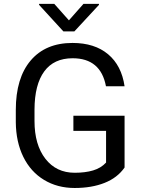

<svg xmlns="http://www.w3.org/2000/svg" viewBox="-20 -937 721 967"><path d="M607.4 -93.3Q571.3 -41.5 506.6 -15.9Q441.9 9.8 356 9.8Q269 9.8 201.7 -31Q134.3 -71.8 97.4 -147Q60.5 -222.2 59.6 -321.3V-383.3Q59.6 -543.9 134.5 -632.3Q209.5 -720.7 345.2 -720.7Q456.5 -720.7 524.4 -663.8Q592.3 -606.9 607.4 -502.4H513.7Q487.3 -643.6 345.7 -643.6Q251.5 -643.6 202.9 -577.4Q154.3 -511.2 153.8 -385.7V-327.6Q153.8 -208 208.5 -137.5Q263.2 -66.9 356.4 -66.9Q409.2 -66.9 448.7 -78.6Q488.3 -90.3 514.2 -118.2V-277.8H349.6V-354H607.4ZM327.1 -834.5 400.4 -917.5H478.5V-912.6L354.5 -778.8H299.3L176.8 -912.6V-917.5H253.4Z"/></svg>

Font: Roboto
Style: Regular
Weight: 400
Designer: Google
Version: Version 2.001047; 2015